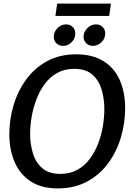

<svg xmlns="http://www.w3.org/2000/svg" viewBox="-20 -1041 748 1071"><path d="M302 10Q210 10 150 -30Q90 -70 61 -138.5Q32 -207 32 -292Q32 -374 55.5 -453.5Q79 -533 126 -597.5Q173 -662 243 -700Q313 -738 404 -738Q497 -738 558 -699.5Q619 -661 648.5 -593Q678 -525 678 -438Q678 -354 654 -273.5Q630 -193 582.5 -129Q535 -65 464.5 -27.5Q394 10 302 10ZM317 -71Q371 -71 412 -94Q453 -117 481.5 -155.5Q510 -194 528 -241.5Q546 -289 554 -338.5Q562 -388 562 -433Q562 -490 547 -541Q532 -592 495.5 -624.5Q459 -657 394 -657Q340 -657 299 -634Q258 -611 229.5 -572.5Q201 -534 183 -486.5Q165 -439 156.5 -389Q148 -339 148 -294Q148 -239 163 -187.5Q178 -136 215 -103.5Q252 -71 317 -71ZM299 -1021H599L589 -952H289ZM400 -854Q400 -826 379.5 -805.5Q359 -785 332 -785Q309 -785 294.5 -799.5Q280 -814 280 -836Q280 -864 301 -884.5Q322 -905 349 -905Q371 -905 385.5 -890.5Q400 -876 400 -854ZM567 -854Q567 -826 546 -805.5Q525 -785 498 -785Q476 -785 461 -800Q446 -815 446 -836Q446 -863 467 -884Q488 -905 515 -905Q538 -905 552.5 -890.5Q567 -876 567 -854Z"/></svg>

Font: Rosario SemiBold
Style: Italic
Weight: 600
Italic angle: -8.05°
Designer: Hector Gatti
Foundry: Omnibus Type
Version: Version 1.101; ttfautohint (v1.8.1.43-b0c9)